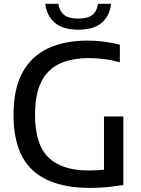

<svg xmlns="http://www.w3.org/2000/svg" viewBox="-20 -958 726 986"><path d="M442.5 7Q247.5 7 148.5 -83.2Q49.5 -173.5 49.5 -368.5Q49.5 -501 95 -585Q140.5 -669 225.8 -709.2Q311 -749.5 429.5 -749.5Q513.5 -749.5 595.5 -728.5V-638.5Q552.5 -650 513.8 -654.8Q475 -659.5 437 -659.5Q348.5 -659.5 286.5 -631Q224.5 -602.5 192.2 -538.5Q160 -474.5 160 -368Q160 -216 229 -149.2Q298 -82.5 435 -82.5Q476.5 -82.5 514 -86.5V-360H613.5V-8Q523 7 442.5 7ZM382 -805.5Q302.5 -805.5 260.8 -841.8Q219 -878 212.5 -938.5H279.5Q285.5 -901 309 -881.8Q332.5 -862.5 382 -862.5Q431.5 -862.5 454.8 -881.8Q478 -901 483.5 -938.5H550.5Q544 -877.5 502.8 -841.5Q461.5 -805.5 382 -805.5Z"/></svg>

Font: Encode Sans Md
Style: Regular
Weight: 500
Designer: Multiple Designers
Foundry: Impallari Type
Version: Version 3.002; ttfautohint (v1.8.3) -l 8 -r 50 -G 200 -x 14 